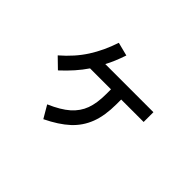

<svg xmlns="http://www.w3.org/2000/svg" viewBox="-132 -916 1264 1264"><g transform="rotate(45 500.0 -284.5)"><path d="M843 -476V-385H634V-342Q634 -235 605.5 -160.5Q577 -86 518.5 -32Q460 22 363 69L312 -18Q400 -56 448.5 -99Q497 -142 518 -199Q539 -256 539 -341V-385H344Q291 -306 204 -226L133 -295Q219 -369 272 -452Q325 -535 359 -638L453 -614Q425 -531 395 -476Z"/></g></svg>

Font: IBM Plex Sans JP Medium
Style: Regular
Weight: 500
Designer: Mike Abbink; Paul van der Laan; Pieter van Rosmalen; Wujin Sim; Yejin Wi; Jinhee Kim; Boomi Park; Yona Kim; Kichan Ma
Foundry: Sandoll Inc.
Version: Version 1.001